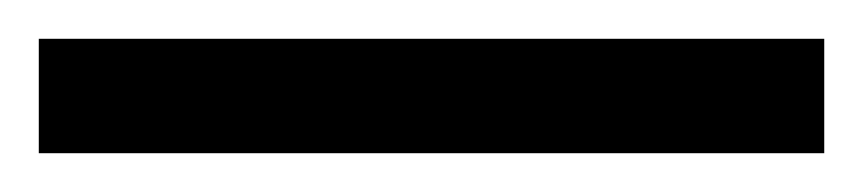

<svg xmlns="http://www.w3.org/2000/svg" viewBox="-25 63 445 99"><path d="M-5 142H400V83H-5Z"/></svg>

Font: Noto Serif Tamil Condensed SemiBold
Style: Regular
Weight: 600
Width: 3
Designer: Indian Type Foundry, Tom Grace, and the Monotype Design Team
Foundry: Monotype Imaging Inc.
Version: Version 2.004